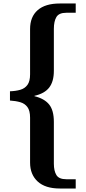

<svg xmlns="http://www.w3.org/2000/svg" viewBox="-20 -819 492 1098"><path d="M413 259H322Q239 259 195.5 219Q152 179 152 111V-146Q152 -186 137 -206.5Q122 -227 96 -234.5Q70 -242 37 -244V-297Q70 -298 96 -305.5Q122 -313 137 -333.5Q152 -354 152 -394V-653Q152 -723 195.5 -761Q239 -799 322 -799H413V-746H359Q317 -746 302.5 -721.5Q288 -697 288 -654V-414Q288 -353 261.5 -318.5Q235 -284 177 -271V-269Q234 -255 261 -221.5Q288 -188 288 -122V117Q288 158 302.5 182Q317 206 359 206H413Z"/></svg>

Font: Noto Serif Sinhala
Style: Bold
Weight: 700
Designer: Jelle Bosma - Monotype Design Team
Foundry: Monotype Imaging Inc.
Version: Version 2.007; ttfautohint (v1.8.4.7-5d5b)